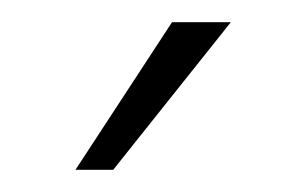

<svg xmlns="http://www.w3.org/2000/svg" viewBox="-20 -635 275 173"><path d="M188 -615H135L48 -482H82Z"/></svg>

Font: Sulaf Light
Style: Regular
Weight: 300
Designer: Bandar Raffah (Arabic) and Santiago Orozco (Latin)
Foundry: Caramella and Typemade
Version: Version 1.005;PS 001.005;hotconv 1.0.88;makeotf.lib2.5.64775